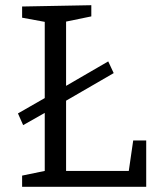

<svg xmlns="http://www.w3.org/2000/svg" viewBox="-20 -718 609 738"><path d="M49 -282 152 -341V-634L65 -650V-693L331 -698V-655L234 -635V-388L396 -482L417 -437L234 -331V-61H475L492 -178H542V0H65V-43L152 -61V-284L69 -237Z"/></svg>

Font: Bitter
Style: Regular
Weight: 400
Designer: Sol Matas, and Bitter project Authors
Foundry: Sol Matas
Version: Version 2.001